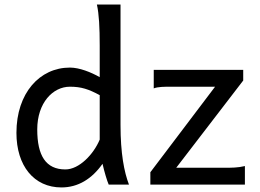

<svg xmlns="http://www.w3.org/2000/svg" viewBox="-20 -801 1129 833"><path d="M502.9 -781.2H400.4C409.7 -740.2 412.6 -681.2 412.6 -603V-466.3C374.5 -487.8 324.7 -507.8 283.2 -507.8C152.3 -507.8 51.3 -397.5 51.3 -224.6C51.3 -81.5 127.4 12.2 246.6 12.2C318.4 12.2 378.4 -24.4 424.8 -90.3C433.1 -54.2 444.3 -16.6 451.7 0H539.6C518.6 -54.7 502.9 -135.7 502.9 -258.8ZM412.6 -195.3C385.7 -130.9 323.2 -65.9 263.7 -65.9C178.7 -65.9 141.6 -126 141.6 -239.3C141.6 -355 209.5 -424.8 283.2 -424.8C332.5 -424.8 364.3 -414.1 412.6 -388.2ZM647 -498V-417.5C665 -424.8 693.8 -424.8 722.7 -424.8H913.1L632.3 -53.7V0H1042.5V-80.6C1013.2 -73.2 982.9 -73.2 954.6 -73.2H744.6L1035.2 -451.7V-498Z"/></svg>

Font: Andika
Style: Regular
Weight: 400
Designer: Victor Gaultney, Annie Olsen, Julie Remington, Don Collingsworth, Eric Hays
Foundry: SIL International
Version: Version 1.000